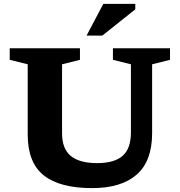

<svg xmlns="http://www.w3.org/2000/svg" viewBox="-20 -955 924 987"><path d="M653 -274.5V-624.5L560.5 -647.5V-707H854V-647.5L762 -624.5V-270.5Q762 -127 682.8 -57.5Q603.5 12 453.5 12Q287.5 12 205 -53.5Q122.5 -119 122.5 -262.5V-624.5L30 -647.5V-707H391V-647.5L299 -624.5V-270Q299 -190 344 -153.2Q389 -116.5 479 -116.5Q567.5 -116.5 610.2 -153.8Q653 -191 653 -274.5ZM425 -772 511 -935H675.5V-907L506 -772Z"/></svg>

Font: Newsreader 6pt SemiBold
Style: Regular
Weight: 600
Designer: Hugues Gentile
Foundry: Production Type
Version: Version 1.003; ttfautohint (v1.8.3)